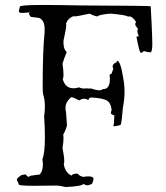

<svg xmlns="http://www.w3.org/2000/svg" viewBox="-20 -749 669 774"><path d="M245 5Q310 2 317 -8Q324 -2 332 -2Q342 -2 353 -11Q352 -8 347 -4Q356 -17 356 -20Q356 -21 355 -21H354Q357 -24 357 -27Q357 -38 337 -38Q328 -38 316 -36Q302 -38 293 -49H289Q273 -49 268 -41Q243 -53 237 -87Q239 -91 239 -100Q239 -117 232 -152Q236 -175 236 -192Q236 -200 235 -207Q243 -219 250 -243Q247 -297 244 -310V-314Q244 -338 267 -357H269Q275 -357 300 -344Q309 -351 319 -351Q328 -351 337 -345V-347Q337 -355 349 -356Q399 -353 413.5 -342Q428 -331 430 -305Q427 -298 427 -294Q427 -288 433 -288L437 -289Q432 -289 432 -288Q432 -286 441 -284Q440 -245 437 -242V-241Q437 -240 440 -240Q445 -240 462 -244L464 -246L465 -245Q470 -245 475 -312Q482 -347 482 -380Q482 -407 477 -433Q466 -504 452 -504Q450 -501 450 -498Q450 -493 456 -490Q453 -497 448 -497Q445 -497 439.5 -492Q434 -487 434 -481Q434 -477 437 -472Q430 -450 427 -450L426 -451Q424 -451 422 -446L423 -431Q423 -390 397 -390H395Q390 -385 380 -385Q368 -385 348 -392H339Q331 -392 331 -393L320 -392Q308 -392 299 -397Q287 -393 277 -393Q243 -393 233 -430Q236 -435 236 -449Q236 -465 232 -492Q237 -511 249 -539Q236 -551 236 -575V-585Q247 -634 247 -648Q247 -653 246 -654Q256 -678 278 -684Q278 -683 281 -683Q292 -683 341 -694Q363 -683 372 -683Q376 -683 377 -686Q396 -692 426 -694Q487 -689 496 -682L501 -683Q514 -683 529 -660Q525 -657 525 -652Q525 -645 536 -634Q534 -629 534 -624Q534 -612 543 -597Q542 -603 537 -603Q535 -603 530 -601Q542 -536 548 -536Q552 -536 560 -543Q578 -538 586 -538Q594 -538 594 -572Q594 -594 591 -657.5Q588 -721 587.5 -723.5Q587 -726 312 -727Q212 -729 151 -729Q61 -729 60 -722Q59 -715 57 -709L56 -704Q56 -697 68 -697Q79 -697 100 -699Q97 -697 97 -694Q97 -690 104 -681L136 -677Q160 -670 160 -630V-621Q152 -546 152 -399Q152 -376 154 -368Q161 -347 161 -319Q161 -301 158 -281Q161 -233 161 -197Q161 -131 151 -108L153 -87Q153 -58 139 -45H137Q131 -45 100 -40Q98 -36 96 -36Q91 -36 83 -46Q61 -43 61 -39Q48 -31 48 -24Q48 -22 51 -17Q54 -12 56 -5Q57 0 119 0L205 -1Q221 -1 245 5Z"/></svg>

Font: Xiaobo Songti 小帛宋体
Style: Regular
Weight: 400
Version: Version 1.501;March 17, 2024;FontCreator 14.0.0.2814 64-bit